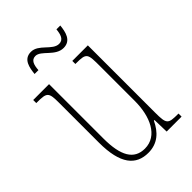

<svg xmlns="http://www.w3.org/2000/svg" viewBox="-212 -786 882 882"><g transform="rotate(-45 229.0 -345.0)"><path d="M280 -606C329 -606 338 -652 342 -690H317C314 -660 307 -634 279 -634C236 -634 211 -700 161 -700C112 -700 105 -653 101 -616H126C128 -647 135 -672 162 -672C199 -672 226 -606 280 -606ZM215 10C276 10 313 -26 337 -77H341L343 0H440V-20H438C372 -20 367 -24 367 -101V-536H266V-516H269C339 -516 339 -510 339 -426V-203C339 -104 301 -15 217 -15C147 -15 115 -70 115 -183V-536H12V-516H16C81 -516 87 -511 87 -443V-184C87 -44 135 10 215 10Z"/></g></svg>

Font: Noto Serif ExtraCondensed Thin
Style: Regular
Weight: 100
Width: 2
Designer: Monotype Design Team
Foundry: Monotype Imaging Inc.
Version: Version 2.013